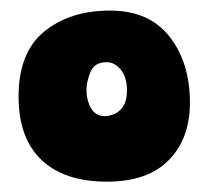

<svg xmlns="http://www.w3.org/2000/svg" viewBox="-20 -736 415 372"><path d="M187.5 -384Q105 -384 60.5 -426Q16 -468 16 -549Q16 -634.5 65.8 -675Q115.5 -715.5 193.5 -715.5Q269 -715.5 308.5 -665Q348 -614.5 348 -537Q348 -467.5 307 -425.8Q266 -384 187.5 -384ZM183 -511Q192.5 -511 202.5 -515.5Q212.5 -520 219.2 -530.8Q226 -541.5 226 -561Q226 -586 214.2 -600.8Q202.5 -615.5 186.5 -615.5Q163 -615.5 155.2 -596.2Q147.5 -577 147.5 -563Q147.5 -541.5 156.5 -526.2Q165.5 -511 183 -511Z"/></svg>

Font: Grandstander Thin Black
Style: Regular
Weight: 900
Version: Version 1.200